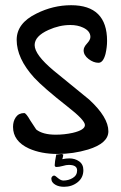

<svg xmlns="http://www.w3.org/2000/svg" viewBox="-20 -591 466 737"><path d="M201 0Q138 0 91 -21Q30 -49 30 -104Q30 -126 41 -141.5Q52 -157 73 -157Q80 -157 96 -129Q117 -96 119 -94Q144 -74 194 -74Q227 -74 259 -81Q306 -92 306 -111Q306 -130 239 -182Q146 -255 111 -293Q44 -367 44 -438Q44 -502 120 -539Q184 -571 253 -571Q391 -571 391 -434Q391 -410 385 -384Q376 -350 358 -350Q339 -350 320 -364.5Q301 -379 301 -398Q301 -410 314 -424Q327 -438 327 -449Q327 -472 299 -485Q278 -495 250 -495Q208 -495 166 -476Q113 -452 113 -418Q113 -381 186 -320L322 -209Q396 -141 396 -87Q396 -41 318 -17Q261 0 201 0ZM226 126Q207 126 194 119Q177 110 177 94L178 90Q182 83 188 83Q192 83 203 93Q214 102 223 102Q243 102 259.5 92Q276 82 276 63Q276 42 244 42Q234 42 221 46Q206 50 197 50Q190 50 190 43Q190 31 196 2Q197 2 199.5 2Q202 2 206 1Q211 0 217 0L219 1Q221 1 223 2Q222 7 221.5 11Q221 15 219 20Q234 17 246 17Q268 17 284 28.5Q300 40 300 62Q300 91 278 108.5Q256 126 226 126Z"/></svg>

Font: Dongol
Style: Regular
Weight: 400
Designer: Abdo Mohamed and Ibrahim Hamdi
Foundry: Protype Foundry
Version: Version 1.000;hotconv 1.0.109;makeotfexe 2.5.65596